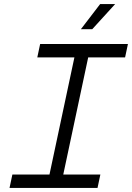

<svg xmlns="http://www.w3.org/2000/svg" viewBox="-20 -927 651 947"><path d="M27 0 41 -66H224L347 -644H164L178 -710H611L597 -644H415L292 -66H475L461 0ZM379 -783 474 -907H548L435 -783Z"/></svg>

Font: Geist Mono Light
Style: Italic
Weight: 300
Italic angle: -12°
Monospace: yes
Designer: Basement.studio, Andrés Briganti, Mateo Zaragoza
Foundry: Basement.studio, Vercel, Andrés Briganti, Guido Ferreyra, Mateo Zaragoza
Version: Version 1.500; ttfautohint (v1.8.4.7-5d5b)